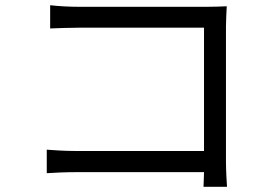

<svg xmlns="http://www.w3.org/2000/svg" viewBox="-20 -706 1040 735"><path d="M849 9C848 -7 845 -52 845 -88V-604C845 -628 847 -659 848 -682C828 -681 798 -680 774 -680H281C249 -680 205 -682 172 -686V-597C196 -598 245 -600 282 -600H761V-128H270C228 -128 185 -131 159 -133V-43C186 -45 231 -47 272 -47H761C760 -23 760 -2 759 9Z"/></svg>

Font: Source Han Sans KR Regular
Style: Regular
Weight: 400
Designer: Ryoko NISHIZUKA (kana & ideographs); Paul D. Hunt (Latin, Greek & Cyrillic); Wenlong ZHANG (bopomofo); Sandoll Communica
Foundry: Adobe Systems Incorporated
Version: Version 1.004;PS 1.004;hotconv 1.0.82;makeotf.lib2.5.63406